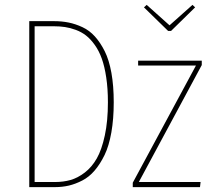

<svg xmlns="http://www.w3.org/2000/svg" viewBox="-20 -768 878 788"><path d="M770 -748 780.8 -737.8 682.1 -641.1H669.9L570.8 -737.8L582 -748L675.8 -664.1ZM201.2 -681.2Q233.9 -681.2 261.7 -675.5Q289.6 -669.9 318.4 -656.5Q347.2 -643.1 369.6 -618.2Q392.1 -593.3 409.9 -557.6Q427.7 -522 437.3 -468.8Q446.8 -415.5 446.8 -348.1Q446.8 -279.8 437 -224.4Q427.2 -168.9 409.2 -131.8Q391.1 -94.7 368.4 -68.1Q345.7 -41.5 317.6 -27.1Q289.6 -12.7 262.5 -6.3Q235.4 0 205.1 0H100.1V-681.2ZM201.2 -660.2H122.1V-21H206.1Q240.2 -21 269.5 -29.3Q298.8 -37.6 327.9 -59.8Q356.9 -82 377.2 -117.7Q397.5 -153.3 410.2 -212.2Q422.9 -271 422.9 -348.1Q422.9 -404.3 416 -450Q409.2 -495.6 397.7 -527.6Q386.2 -559.6 368.9 -583.7Q351.6 -607.9 333 -622.3Q314.5 -636.7 291.3 -645.3Q268.1 -653.8 246.8 -657Q225.6 -660.2 201.2 -660.2ZM808.1 -519V-501L549.8 -21H803.2L800.8 0H524.9V-18.1L784.2 -499H546.9V-519Z"/></svg>

Font: Fira Sans Compressed Thin
Style: Regular
Weight: 100
Width: 1
Designer: Carrois Corporate & Edenspiekermann AG
Foundry: Carrois Corporate GbR & Edenspiekermann AG
Version: Version 4.203;PS 004.203;hotconv 1.0.88;makeotf.lib2.5.64775